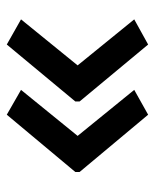

<svg xmlns="http://www.w3.org/2000/svg" viewBox="36 -556 467 580"><g transform="rotate(90 270.0 -266.5)"><path d="M500 -260 327 -53 252 -96 391 -267 252 -438 327 -480 500 -273ZM287 -260 115 -53 39 -96 178 -267 39 -438 115 -480 287 -273Z"/></g></svg>

Font: Noto Sans Ethiopic Medium
Style: Regular
Weight: 500
Designer: Monotype Design Team
Foundry: Monotype Imaging Inc.
Version: Version 2.102; ttfautohint (v1.8.4.7-5d5b)